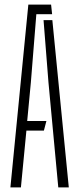

<svg xmlns="http://www.w3.org/2000/svg" viewBox="-20 -820 346 840"><path d="M25.5 0 104 -800H203.5L208 -758H139L115 -459L99 -290.5H183L172 -248.5H95.5L71.5 0ZM235 0 192 -460 170.5 -732H209L281 0Z"/></svg>

Font: Big Shoulders Stencil Display Light
Style: Regular
Weight: 300
Designer: Patric King
Foundry: XO Type Co
Version: Version 1.000